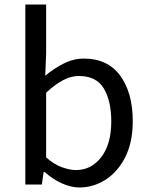

<svg xmlns="http://www.w3.org/2000/svg" viewBox="-20 -816 658 849"><path d="M331 13Q294 13 253 -5.5Q212 -24 177 -56H173L165 0H92V-796H184V-578L180 -481Q218 -513 261.5 -535Q305 -557 351 -557Q456 -557 511.5 -481.5Q567 -406 567 -280Q567 -187 534 -121.5Q501 -56 447 -21.5Q393 13 331 13ZM316 -64Q384 -64 428 -121.5Q472 -179 472 -279Q472 -370 439 -425Q406 -480 328 -480Q294 -480 258 -461Q222 -442 184 -406V-120Q219 -89 254 -76.5Q289 -64 316 -64Z"/></svg>

Font: Source Han Sans
Style: Regular
Weight: 400
Designer: Ryoko NISHIZUKA Ë•øÂ°öÊ∂ºÂ≠ê (kana, bopomofo & ideographs); Paul D. Hunt (Latin, Greek & Cyrillic); Sandoll Communicatio
Foundry: Adobe
Version: Version 2.004;hotconv 1.0.118;makeotfexe 2.5.65603